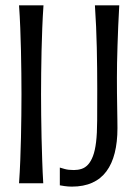

<svg xmlns="http://www.w3.org/2000/svg" viewBox="-20 -691 515 724"><path d="M144 -670.9Q141.1 -629.4 139.4 -585.9Q137.7 -542.5 136.7 -499.5Q135.7 -456.5 135.3 -415Q134.8 -373.5 134.8 -335.9Q134.8 -298.3 135.3 -256.8Q135.7 -215.3 136.7 -172.1Q137.7 -128.9 139.2 -85.2Q140.6 -41.5 143.1 0H51.8Q54.7 -41.5 56.4 -85.2Q58.1 -128.9 59.1 -172.1Q60.1 -215.3 60.5 -256.8Q61 -298.3 61 -335.9Q61 -373.5 60.5 -415Q60.1 -456.5 59.1 -499.5Q58.1 -542.5 56.4 -585.9Q54.7 -629.4 51.8 -670.9ZM205.6 -59.1Q210.4 -57.6 224.1 -53.7Q237.8 -49.8 258.8 -49.8Q273.9 -49.8 287.6 -54.2Q301.3 -58.6 312 -70.3Q322.8 -82 330.6 -102.5Q338.4 -123 342.3 -155.3Q346.2 -186.5 346.4 -237.3Q346.7 -288.1 346.7 -356.4Q346.7 -430.7 345 -510.7Q343.3 -590.8 337.9 -670.9H429.7Q427.2 -630.9 425.8 -592.3Q424.3 -553.7 423.1 -518.6Q421.9 -483.4 421.4 -452.9Q420.9 -422.4 420.9 -397.9Q420.9 -370.6 421.1 -341.3Q421.4 -312 421.9 -285.6Q422.4 -259.3 422.6 -238.5Q422.9 -217.8 422.9 -207.5Q422.9 -155.3 412.6 -114.3Q402.3 -73.2 381.3 -44.9Q360.4 -16.6 327.9 -2Q295.4 12.7 251 12.7Q236.8 12.7 223.4 10.7Q210 8.8 205.6 7.8Z"/></svg>

Font: Crushed
Style: Regular
Weight: 400
Width: 3
Designer: Astigmatic (AOETI)
Foundry: Astigmatic (AOETI)
Version: Version 001.001